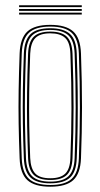

<svg xmlns="http://www.w3.org/2000/svg" viewBox="-20 -700 380 726"><path d="M170.2 6Q110.5 6 83.5 -18.9Q56.5 -43.8 54.2 -101Q51.5 -169.5 50.5 -232Q49.5 -294.5 50.5 -359Q51.5 -423.5 54.2 -498Q56.5 -556 83.6 -581Q110.8 -606 170.2 -606Q228.5 -606 256.2 -581.6Q284 -557.2 286.2 -498Q290.2 -387.2 290.1 -293.5Q290 -199.8 286.2 -101Q284 -43.8 257 -18.9Q230 6 170.2 6ZM170.2 -0.5Q226 -0.5 251.1 -23.9Q276.2 -47.2 278.2 -101.2Q282 -200 282.1 -293.6Q282.2 -387.2 278.2 -497.8Q276.2 -552.2 251.1 -575.9Q226 -599.5 170.2 -599.5Q114.5 -599.5 89.4 -575.9Q64.2 -552.2 62.2 -497.8Q59.5 -424 58.5 -359.5Q57.5 -295 58.5 -232.4Q59.5 -169.8 62.2 -101.2Q64.2 -47.8 89.2 -24.1Q114.2 -0.5 170.2 -0.5ZM170.2 -6.8Q118 -6.8 95.1 -29.1Q72.2 -51.5 70.2 -101.5Q67.5 -170.2 66.5 -232.4Q65.5 -294.5 66.5 -358.8Q67.5 -423 70.2 -497.5Q72.2 -548.2 95.2 -570.8Q118.2 -593.2 170.2 -593.2Q219.8 -593.2 244.1 -571.9Q268.5 -550.5 270.2 -497.2Q273 -421 273.8 -353.5Q274.5 -286 273.6 -223.9Q272.8 -161.8 270.2 -101.8Q268.5 -50.8 245.1 -28.8Q221.8 -6.8 170.2 -6.8ZM170.2 -13.2Q217.8 -13.2 239.1 -33.9Q260.5 -54.5 262.2 -102Q266 -201.5 266.1 -294.1Q266.2 -386.8 262.2 -497Q260.5 -546.2 238.5 -566.5Q216.5 -586.8 170.2 -586.8Q123 -586.8 101.6 -566Q80.2 -545.2 78.2 -497.2Q75.5 -423.2 74.5 -358.9Q73.5 -294.5 74.5 -232.1Q75.5 -169.8 78.2 -102Q80.2 -54.5 101.5 -33.9Q122.8 -13.2 170.2 -13.2ZM170.2 -19.5Q127 -19.5 107.5 -38.8Q88 -58 86.2 -102.2Q83.8 -164 82.6 -224.5Q81.5 -285 82.4 -351.5Q83.2 -418 86.2 -497.2Q88 -541.8 107.6 -561.1Q127.2 -580.5 170.2 -580.5Q213.5 -580.5 233 -561Q252.5 -541.5 254.2 -496.8Q258.2 -386.2 258.2 -294.2Q258.2 -202.2 254.2 -102.2Q252.5 -58 233 -38.8Q213.5 -19.5 170.2 -19.5ZM170.2 -26Q209 -26 226.9 -43.6Q244.8 -61.2 246.2 -102.5Q250 -197.5 250.2 -289.6Q250.5 -381.8 246.2 -496.5Q244.8 -539.8 226.1 -556.9Q207.5 -574 170.2 -574Q131 -574 113.5 -556Q96 -538 94.2 -497Q91.2 -417 90.4 -350.6Q89.5 -284.2 90.6 -224.2Q91.8 -164.2 94.2 -102.5Q96 -62.8 112.9 -44.4Q129.8 -26 170.2 -26ZM52.2 -673V-680H289.2V-673ZM52.2 -645V-652H289.2V-645ZM52.2 -659V-666H289.2V-659Z"/></svg>

Font: Big Shoulders Inline Text Thin
Style: Regular
Weight: 100
Designer: Patric King
Foundry: XO Type Co
Version: Version 2.002